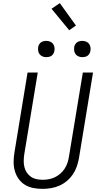

<svg xmlns="http://www.w3.org/2000/svg" viewBox="-20 -1198 640 1226"><path d="M252 8Q222 8 193 2.5Q164 -3 140 -17.5Q116 -32 99.5 -55Q83 -78 75 -105.5Q67 -133 67 -163Q67 -193 72 -223L156 -735H221L135 -213Q132 -193 131.5 -172.5Q131 -152 135.5 -132.5Q140 -113 150.5 -97Q161 -81 176.5 -70Q192 -59 212 -54.5Q232 -50 252 -50Q272 -50 291.5 -53.5Q311 -57 330 -66Q349 -75 365 -89Q381 -103 392.5 -120.5Q404 -138 410.5 -157.5Q417 -177 420 -196L509 -735H574L484 -187Q479 -160 470 -134Q461 -108 445 -84.5Q429 -61 407 -42.5Q385 -24 359 -12.5Q333 -1 305.5 3.5Q278 8 252 8ZM506 -833Q493 -833 482 -837.5Q471 -842 463.5 -851Q456 -860 454 -872.5Q452 -885 454 -898Q455 -906 460 -914.5Q465 -923 472.5 -928Q480 -933 488.5 -935Q497 -937 505 -937Q518 -937 529.5 -932.5Q541 -928 548 -919Q555 -910 557.5 -897.5Q560 -885 557 -872Q556 -864 551 -855.5Q546 -847 539 -842Q532 -837 523 -835Q514 -833 506 -833ZM276 -833Q263 -833 252 -837.5Q241 -842 233.5 -851Q226 -860 224 -872.5Q222 -885 224 -898Q225 -906 230 -914.5Q235 -923 242.5 -928Q250 -933 258.5 -935Q267 -937 275 -937Q288 -937 299.5 -932.5Q311 -928 318 -919Q325 -910 327.5 -897.5Q330 -885 327 -872Q326 -864 321 -855.5Q316 -847 309 -842Q302 -837 293 -835Q284 -833 276 -833ZM422 -1005 309 -1142 362 -1178 465 -1035Z"/></svg>

Font: Iosevka Light Extended
Style: Italic
Weight: 300
Width: 7
Italic angle: -9°
Monospace: yes
Designer: Belleve Invis
Foundry: Belleve Invis
Version: Version 32.5.0; ttfautohint (v1.8.4)